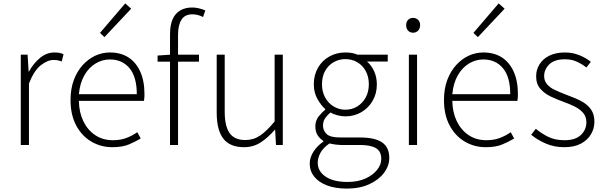

<svg xmlns="http://www.w3.org/2000/svg" viewBox="-20 -851 3549 1127"><path d="M102 0V-530H142L148 -431H150Q177 -480 215.5 -511.5Q254 -543 300 -543Q315 -543 327.5 -541Q340 -539 353 -532L342 -490Q329 -495 319.5 -497Q310 -499 294 -499Q259 -499 219.5 -468Q180 -437 150 -361V0Z M639 13Q572 13 516 -20Q460 -53 427 -115Q394 -177 394 -264Q394 -329 413 -380.5Q432 -432 465 -468.5Q498 -505 539 -524Q580 -543 625 -543Q688 -543 733 -514.5Q778 -486 803 -431Q828 -376 828 -298Q828 -289 827.5 -279.5Q827 -270 825 -259H443Q444 -192 469 -140Q494 -88 538.5 -58Q583 -28 643 -28Q687 -28 721.5 -41Q756 -54 786 -75L806 -38Q774 -19 736 -3Q698 13 639 13ZM443 -298H783Q783 -400 740 -451Q697 -502 625 -502Q580 -502 540.5 -478Q501 -454 475 -408.5Q449 -363 443 -298ZM593 -633 567 -658 715 -831 750 -800Z M978 0V-650Q978 -703 993 -737.5Q1008 -772 1037.5 -789.5Q1067 -807 1108 -807Q1126 -807 1146 -802.5Q1166 -798 1185 -790L1172 -751Q1141 -767 1109 -767Q1065 -767 1045 -735Q1025 -703 1025 -646V0ZM905 -489V-525L979 -530H1148V-489Z M1412 13Q1330 13 1291 -37Q1252 -87 1252 -190V-530H1299V-196Q1299 -111 1327.5 -70Q1356 -29 1420 -29Q1468 -29 1507 -55.5Q1546 -82 1592 -138V-530H1640V0H1600L1595 -89H1593Q1553 -43 1510 -15Q1467 13 1412 13Z M2016 256Q1949 256 1900 237.5Q1851 219 1824.5 186Q1798 153 1798 109Q1798 74 1819.5 40Q1841 6 1878 -20V-24Q1858 -36 1844.5 -57Q1831 -78 1831 -109Q1831 -144 1851.5 -169Q1872 -194 1889 -207V-211Q1864 -233 1843 -270.5Q1822 -308 1822 -356Q1822 -411 1846.5 -453.5Q1871 -496 1913.5 -519.5Q1956 -543 2007 -543Q2030 -543 2048 -539.5Q2066 -536 2078 -530H2256V-490H2134Q2160 -468 2176 -433Q2192 -398 2192 -355Q2192 -302 2167.5 -259.5Q2143 -217 2101 -192.5Q2059 -168 2007 -168Q1986 -168 1962 -174Q1938 -180 1920 -191Q1903 -177 1889.5 -158.5Q1876 -140 1876 -114Q1876 -85 1897 -64.5Q1918 -44 1978 -44H2092Q2181 -44 2223 -15Q2265 14 2265 76Q2265 122 2234.5 163Q2204 204 2148 230Q2092 256 2016 256ZM2007 -207Q2045 -207 2076 -225.5Q2107 -244 2126 -278Q2145 -312 2145 -356Q2145 -401 2126.5 -434.5Q2108 -468 2077 -486Q2046 -504 2007 -504Q1970 -504 1938.5 -486Q1907 -468 1888.5 -435Q1870 -402 1870 -356Q1870 -312 1889 -278Q1908 -244 1939.5 -225.5Q1971 -207 2007 -207ZM2020 217Q2081 217 2125 197Q2169 177 2193.5 146Q2218 115 2218 82Q2218 37 2186.5 18.5Q2155 0 2094 0H1980Q1972 0 1954 -2Q1936 -4 1914 -9Q1877 16 1861 46Q1845 76 1845 104Q1845 154 1891 185.5Q1937 217 2020 217Z M2380 0V-530H2428V0ZM2405 -659Q2387 -659 2375.5 -671Q2364 -683 2364 -704Q2364 -723 2375.5 -734.5Q2387 -746 2405 -746Q2422 -746 2434 -734.5Q2446 -723 2446 -704Q2446 -683 2434 -671Q2422 -659 2405 -659Z M2831 13Q2764 13 2708 -20Q2652 -53 2619 -115Q2586 -177 2586 -264Q2586 -329 2605 -380.5Q2624 -432 2657 -468.5Q2690 -505 2731 -524Q2772 -543 2817 -543Q2880 -543 2925 -514.5Q2970 -486 2995 -431Q3020 -376 3020 -298Q3020 -289 3019.5 -279.5Q3019 -270 3017 -259H2635Q2636 -192 2661 -140Q2686 -88 2730.5 -58Q2775 -28 2835 -28Q2879 -28 2913.5 -41Q2948 -54 2978 -75L2998 -38Q2966 -19 2928 -3Q2890 13 2831 13ZM2635 -298H2975Q2975 -400 2932 -451Q2889 -502 2817 -502Q2772 -502 2732.5 -478Q2693 -454 2667 -408.5Q2641 -363 2635 -298ZM2785 -633 2759 -658 2907 -831 2942 -800Z M3292 13Q3233 13 3183.5 -8.5Q3134 -30 3098 -60L3125 -95Q3159 -67 3198.5 -47.5Q3238 -28 3294 -28Q3358 -28 3390 -59Q3422 -90 3422 -133Q3422 -167 3402.5 -189Q3383 -211 3352.5 -226Q3322 -241 3291 -252Q3252 -266 3214.5 -283.5Q3177 -301 3152 -329.5Q3127 -358 3127 -403Q3127 -441 3146.5 -473Q3166 -505 3204 -524Q3242 -543 3297 -543Q3340 -543 3379.5 -527.5Q3419 -512 3448 -488L3422 -455Q3396 -475 3366 -489Q3336 -503 3296 -503Q3234 -503 3204 -473Q3174 -443 3174 -405Q3174 -376 3191.5 -356Q3209 -336 3237 -323Q3265 -310 3296 -298Q3328 -286 3358.5 -273.5Q3389 -261 3414 -243.5Q3439 -226 3454 -200.5Q3469 -175 3469 -136Q3469 -96 3448.5 -62Q3428 -28 3389 -7.5Q3350 13 3292 13Z"/></svg>

Font: Noto Sans TC Thin ExtraLight
Style: Regular
Weight: 250
Version: Version 2.004-H2;hotconv 1.0.118;makeotfexe 2.5.65603